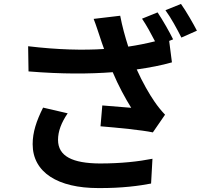

<svg xmlns="http://www.w3.org/2000/svg" viewBox="-20 -892 1040 976"><path d="M781 -829 702 -797C724 -765 749 -719 768 -682C724 -671 679 -662 632 -655C616 -705 601 -759 591 -812L456 -796C469 -763 480 -727 488 -704C494 -687 500 -666 509 -643C402 -636 274 -639 123 -657L125 -529C296 -515 434 -516 553 -525C581 -458 617 -392 647 -344C616 -347 549 -352 500 -356L491 -250C575 -243 701 -231 757 -219L819 -309C800 -329 782 -351 765 -376C740 -412 704 -474 675 -539C739 -548 802 -560 854 -575L840 -684L860 -692C842 -729 806 -792 781 -829ZM900 -872 821 -840C849 -802 881 -743 902 -701L981 -736C963 -771 927 -834 900 -872ZM324 -316 199 -345C165 -277 146 -220 146 -159C146 -15 275 64 479 64C601 65 691 52 748 41L755 -85C684 -71 596 -61 487 -61C350 -62 275 -97 275 -181C275 -225 292 -269 324 -316Z"/></svg>

Font: Noto Sans HK
Style: Bold
Weight: 700
Designer: Ryoko NISHIZUKA 西塚涼子 (kana, bopomofo & ideographs); Paul D. Hunt (Latin, Greek & Cyrillic); Sandoll Communications 산돌커뮤니
Foundry: Adobe
Version: Version 2.002;hotconv 1.0.116;makeotfexe 2.5.65601